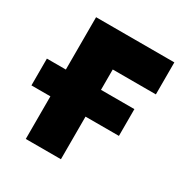

<svg xmlns="http://www.w3.org/2000/svg" viewBox="-163 -828 916 956"><g transform="rotate(30 295.0 -350.0)"><path d="M116.5 0V-700H566.5V-516H318.5V0ZM7.5 -245V-399H510.5V-245Z"/></g></svg>

Font: Geologica Cursive Black
Style: Regular
Weight: 900
Designer: Sindre Bremnes, Frode Helland
Foundry: Monokrom Skriftforlag AS
Version: Version 1.010;gftools[0.9.28]